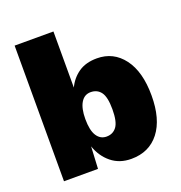

<svg xmlns="http://www.w3.org/2000/svg" viewBox="-129 -817 885 939"><g transform="rotate(-20 313.5 -348.0)"><path d="M397 10Q336 10 293.5 -24.5Q251 -59 232 -115L226 0H49V-706H251V-414Q271 -457 309 -483.5Q347 -510 405 -510Q491 -510 543 -441Q595 -372 595 -248Q595 -125 542.5 -57.5Q490 10 397 10ZM320 -134Q354 -134 373 -160Q392 -186 392 -250Q392 -314 373 -339.5Q354 -365 320 -365Q287 -365 269 -335Q251 -305 251 -250Q251 -191 269.5 -162.5Q288 -134 320 -134Z"/></g></svg>

Font: Work Sans ExtraBold
Style: Regular
Weight: 800
Designer: Wei Huang
Foundry: Wei Huang
Version: Version 2.012; ttfautohint (v1.8.3)